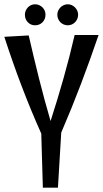

<svg xmlns="http://www.w3.org/2000/svg" viewBox="-20 -866 476 888"><path d="M436 -704.1Q396.5 -588.4 354 -476.6Q311.5 -364.7 263.2 -252.9L248 2H178.2L170.9 -248Q122.1 -357.4 79.8 -468.5Q37.6 -579.6 0 -695.8L112.8 -702.1Q135.7 -601.6 160.4 -503.2Q185.1 -404.8 213.9 -306.2Q246.1 -405.8 273.9 -504.2Q301.8 -602.5 325.2 -704.1ZM341.3 -797.9Q341.3 -787.6 337.4 -778.6Q333.5 -769.5 326.9 -762.9Q320.3 -756.3 311.8 -752.7Q303.2 -749 293.5 -749Q283.7 -749 274.9 -752.7Q266.1 -756.3 259.5 -762.9Q252.9 -769.5 249 -778.6Q245.1 -787.6 245.1 -797.9Q245.1 -807.6 249 -816.4Q252.9 -825.2 259.5 -831.8Q266.1 -838.4 274.9 -842.3Q283.7 -846.2 293.5 -846.2Q303.2 -846.2 311.8 -842.3Q320.3 -838.4 326.9 -831.8Q333.5 -825.2 337.4 -816.4Q341.3 -807.6 341.3 -797.9ZM190.4 -797.9Q190.4 -776.9 176.5 -762.9Q162.6 -749 142.1 -749Q122.6 -749 108.9 -762.9Q95.2 -776.9 95.2 -797.9Q95.2 -807.6 98.9 -816.4Q102.5 -825.2 108.9 -831.8Q115.2 -838.4 123.8 -842.3Q132.3 -846.2 142.1 -846.2Q152.3 -846.2 161.1 -842.3Q169.9 -838.4 176.5 -831.8Q183.1 -825.2 186.8 -816.4Q190.4 -807.6 190.4 -797.9Z"/></svg>

Font: Englebert
Style: Regular
Weight: 400
Designer: Astigmatic (AOETI)
Foundry: Astigmatic (AOETI)
Version: Version 1.000